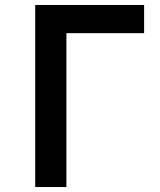

<svg xmlns="http://www.w3.org/2000/svg" viewBox="-20 -750 640 770"><path d="M121.2 0V-730H557.9V-617H246.3V0Z"/></svg>

Font: Pitagon Sans Mono
Style: Regular
Weight: 400
Monospace: yes
Designer: Travis Tran
Foundry: Pitagon
Version: Version 1.001;gftools[0.9.26]